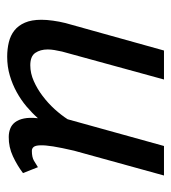

<svg xmlns="http://www.w3.org/2000/svg" viewBox="9 -480 481 540"><g transform="rotate(90 250.0 -210.5)"><path d="M36.1 0ZM404.3 -177.7Q396 -142.1 392.3 -119.1Q388.7 -96.2 389.2 -82.8Q389.6 -69.3 393.8 -64.2Q397.9 -59.1 404.8 -59.1Q422.4 -59.1 432.4 -64.9Q442.4 -70.8 450.7 -76.2L467.3 -34.2Q446.3 -18.1 420.2 -5.9Q394 6.3 365.7 5.9Q353 5.9 342.3 1.7Q331.5 -2.4 324.2 -12Q316.9 -21.5 313.7 -37.1Q310.5 -52.7 313 -76.2Q298.3 -59.6 279.8 -43.9Q261.2 -28.3 239.5 -16.4Q217.8 -4.4 192.9 2.9Q168 10.3 140.1 10.3Q118.2 10.3 99.1 5.6Q80.1 1 66.2 -10Q52.2 -21 44.2 -39.6Q36.1 -58.1 36.1 -85.9Q36.1 -100.6 38.6 -118.4Q41 -136.2 45.4 -153.8L122.6 -430.7H204.1L125.5 -144Q123 -132.8 121.3 -122.8Q119.6 -112.8 119.6 -103.5Q119.6 -83 129.2 -68.8Q138.7 -54.7 164.1 -54.7Q186.5 -54.7 208.5 -64.5Q230.5 -74.2 250.5 -89.4Q270.5 -104.5 287.4 -123Q304.2 -141.6 315.9 -159.7L391.1 -430.7H474.1Z"/></g></svg>

Font: PT Astra Sans
Style: Italic
Weight: 400
Italic angle: -16°
Designer: A.Korolkova, I. Chaeva
Foundry: ParaType Ltd
Version: Version 1.001; ttfautohint (v1.6)